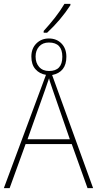

<svg xmlns="http://www.w3.org/2000/svg" viewBox="-24 -978 504 998"><path d="M221 -808Q292 -874 342 -951V-958H311Q289 -921 261.5 -886Q234 -851 203 -817V-808ZM161 -684Q161 -716 179.5 -736.5Q198 -757 230 -757Q300 -757 300 -683Q300 -609 231 -609Q198 -609 179.5 -630Q161 -651 161 -684ZM211 -513Q217 -531 221.5 -544Q226 -557 231 -571Q234 -557 239 -543.5Q244 -530 250 -511L339 -254H119ZM26 0 109 -229H349L431 0H460L247 -588Q321 -603 321 -683Q321 -726 295.5 -752Q270 -778 230 -778Q191 -778 165 -752Q139 -726 139 -684Q139 -642 160.5 -618Q182 -594 215 -589L-4 0Z"/></svg>

Font: Noto Sans Display SemiCondensed Thin
Style: Regular
Weight: 250
Width: 4
Designer: Monotype Design team
Foundry: Monotype Imaging Inc.
Version: 1.000